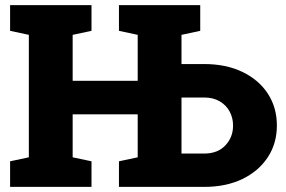

<svg xmlns="http://www.w3.org/2000/svg" viewBox="-20 -731 1117 751"><path d="M19.5 0V-100.1L92.8 -115.7V-594.7L19.5 -610.4V-710.9H337.9V-610.4L264.2 -594.7V-415H518.6V-594.7L445.3 -610.4V-710.9H518.6H689.9H763.2V-610.4L689.9 -594.7V-480.5H778.8Q864.3 -480.5 928.2 -449.7Q992.2 -418.9 1027.6 -364.7Q1063 -310.5 1063 -240.2Q1063 -169.9 1027.3 -115.7Q991.7 -61.5 928 -30.8Q864.3 0 778.8 0H445.3V-100.1L518.6 -115.7V-283.7H264.2V-115.7L337.9 -100.1V0ZM689.9 -130.4H778.8Q831.5 -130.4 861.6 -162.4Q891.6 -194.3 891.6 -239.7Q891.6 -270 878.2 -294.9Q864.7 -319.8 839.4 -334.7Q814 -349.6 778.8 -349.6H689.9Z"/></svg>

Font: Roboto Slab LO Black
Style: Regular
Weight: 900
Designer: Google
Version: Version 2.000